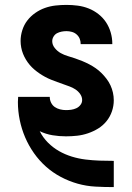

<svg xmlns="http://www.w3.org/2000/svg" viewBox="-20 -548 540 783"><path d="M443 215Q406 215 369 213Q332 211 296.5 201Q261 191 228 173.5Q195 156 167.5 131.5Q140 107 118.5 76.5Q97 46 82.5 12Q68 -22 60.5 -58.5Q53 -95 53 -132Q53 -137 53.5 -142.5Q54 -148 54 -153H183V-152Q183 -140 188.5 -129Q194 -118 203.5 -111.5Q213 -105 225 -102Q237 -99 249 -99Q260 -99 270.5 -100.5Q281 -102 291 -106.5Q301 -111 308 -120Q315 -129 315 -140Q315 -153 307 -164.5Q299 -176 287.5 -183.5Q276 -191 263.5 -195.5Q251 -200 238.5 -204.5Q226 -209 213.5 -213.5Q201 -218 188.5 -223Q176 -228 164 -234.5Q152 -241 141 -248.5Q130 -256 120 -264.5Q110 -273 101.5 -283Q93 -293 86 -304.5Q79 -316 74 -328.5Q69 -341 66.5 -354.5Q64 -368 64 -381Q64 -403 71 -425Q78 -447 91.5 -464.5Q105 -482 123.5 -495Q142 -508 163 -515.5Q184 -523 206.5 -525.5Q229 -528 251 -528Q274 -528 297 -525Q320 -522 341.5 -513.5Q363 -505 381.5 -490.5Q400 -476 412.5 -457Q425 -438 431.5 -415.5Q438 -393 438 -370V-368H309V-369Q309 -380 305 -390Q301 -400 292.5 -407.5Q284 -415 273 -418Q262 -421 251 -421Q241 -421 231 -419Q221 -417 212.5 -412.5Q204 -408 198.5 -399Q193 -390 193 -380Q193 -365 203.5 -352Q214 -339 227.5 -331.5Q241 -324 256 -319.5Q271 -315 286 -310Q301 -305 315.5 -299Q330 -293 343.5 -286Q357 -279 370 -270Q383 -261 394 -250Q405 -239 414.5 -226.5Q424 -214 430.5 -200Q437 -186 440.5 -170.5Q444 -155 444 -139Q444 -116 436.5 -94Q429 -72 414.5 -54Q400 -36 380.5 -24Q361 -12 339 -4.5Q317 3 294.5 5.5Q272 8 249 8Q221 8 194 3.5Q167 -1 142 -13Q155 13 175.5 33.5Q196 54 220.5 68Q245 82 272.5 90.5Q300 99 328.5 102.5Q357 106 385.5 107Q414 108 443 108H444V215Z"/></svg>

Font: Iosevka Curly Heavy
Style: Regular
Weight: 900
Monospace: yes
Designer: Belleve Invis
Foundry: Belleve Invis
Version: Version 22.1.2; ttfautohint (v1.8.4)